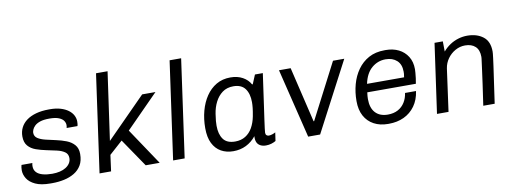

<svg xmlns="http://www.w3.org/2000/svg" viewBox="-59 -1051 3732 1393"><g transform="rotate(-10 1807.0 -355.0)"><path d="M220 10Q151 10 109.5 -9.5Q68 -29 49.5 -59Q31 -89 31 -120Q31 -132 32.5 -142Q34 -152 36 -159H116Q114 -152 113.5 -146.5Q113 -141 113 -135Q113 -108 129.5 -90.5Q146 -73 176.5 -65Q207 -57 245 -57Q275 -57 301 -63Q327 -69 346 -81Q365 -93 376 -110Q387 -127 387 -148Q387 -178 364.5 -193.5Q342 -209 307 -217Q272 -225 232.5 -233Q193 -241 157.5 -253.5Q122 -266 100 -291.5Q78 -317 78 -361Q78 -397 93 -426.5Q108 -456 136.5 -477Q165 -498 206.5 -509.5Q248 -521 300 -521H309Q353 -521 386.5 -511Q420 -501 443 -484Q466 -467 477.5 -445Q489 -423 489 -399Q489 -389 488 -380Q487 -371 485 -366H405Q406 -370 407 -375Q408 -380 408 -387Q408 -403 398 -418.5Q388 -434 363 -444.5Q338 -455 293 -455Q250 -455 224 -446Q198 -437 184 -423Q170 -409 165 -395.5Q160 -382 160 -374Q160 -347 182 -332.5Q204 -318 239.5 -309.5Q275 -301 314.5 -292.5Q354 -284 389 -270.5Q424 -257 446.5 -231.5Q469 -206 469 -164Q469 -114 449.5 -81Q430 -48 396.5 -28Q363 -8 321 1Q279 10 234 10Z M583 0 684 -720H769L698 -219L987 -511H1085L846 -269L1026 0H923L782 -207L684 -119L668 0Z M1125 0 1226 -720H1311L1210 0Z M1568 10Q1517 10 1478 -12Q1439 -34 1417 -78Q1395 -122 1395 -190Q1395 -257 1411 -316.5Q1427 -376 1458 -422Q1489 -468 1534 -494.5Q1579 -521 1638 -521Q1690 -521 1728 -500Q1766 -479 1785 -444H1790L1818 -511H1876Q1867 -448 1858.5 -387.5Q1850 -327 1842.5 -274Q1835 -221 1829 -179.5Q1823 -138 1820 -112.5Q1817 -87 1817 -82Q1817 -69 1824 -63Q1831 -57 1841 -57Q1852 -57 1866 -61.5Q1880 -66 1890 -72L1881 -10Q1868 -2 1849 4Q1830 10 1808 10Q1783 10 1765.5 0Q1748 -10 1741 -28Q1734 -46 1736 -71Q1705 -32 1662.5 -11Q1620 10 1568 10ZM1593 -57Q1637 -57 1669 -77Q1701 -97 1721 -132.5Q1741 -168 1750 -214Q1757 -251 1759.5 -274.5Q1762 -298 1762 -317Q1762 -380 1734.5 -417Q1707 -454 1648 -454Q1600 -454 1567 -429.5Q1534 -405 1514 -365.5Q1494 -326 1487 -279Q1482 -247 1480.5 -228Q1479 -209 1479 -193Q1479 -131 1505.5 -94Q1532 -57 1593 -57Z M2120 0 1995 -511H2081L2178 -103H2182L2393 -511H2476L2208 0Z M2707 10Q2648 10 2603.5 -14Q2559 -38 2534.5 -83Q2510 -128 2510 -193Q2510 -257 2526 -315.5Q2542 -374 2575 -420.5Q2608 -467 2657.5 -494Q2707 -521 2775 -521H2783Q2836 -521 2877.5 -500.5Q2919 -480 2943.5 -441Q2968 -402 2968 -347Q2968 -338 2966.5 -320.5Q2965 -303 2962.5 -282Q2960 -261 2956 -242H2598Q2596 -228 2595 -215Q2594 -202 2594 -193Q2594 -127 2626.5 -92Q2659 -57 2718 -57Q2761 -57 2792.5 -74Q2824 -91 2843 -121.5Q2862 -152 2867 -190H2948Q2939 -126 2906.5 -81Q2874 -36 2824.5 -13Q2775 10 2714 10ZM2607 -303H2880Q2883 -319 2883.5 -328Q2884 -337 2884 -344Q2884 -398 2852.5 -426.5Q2821 -455 2770 -455Q2712 -455 2667.5 -417Q2623 -379 2607 -303Z M3069 0 3141 -511H3202L3203 -436Q3226 -463 3254.5 -482Q3283 -501 3316 -511Q3349 -521 3383 -521Q3453 -521 3499 -486Q3545 -451 3545 -376Q3545 -369 3544 -359Q3543 -349 3540.5 -328.5Q3538 -308 3532.5 -268.5Q3527 -229 3517.5 -164Q3508 -99 3494 0H3410Q3424 -94 3432.5 -156Q3441 -218 3446 -255Q3451 -292 3453.5 -311.5Q3456 -331 3457 -339Q3458 -347 3458 -352Q3458 -403 3430.5 -428.5Q3403 -454 3355 -454Q3317 -454 3283 -435Q3249 -416 3226 -384Q3203 -352 3197 -312L3154 0Z"/></g></svg>

Font: Chivo Medium Light
Style: Italic
Weight: 300
Italic angle: -8.05°
Version: Version 2.002